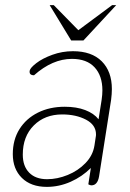

<svg xmlns="http://www.w3.org/2000/svg" viewBox="-20 -720 506 750"><path d="M30 -118Q30 -174 56 -215.5Q82 -257 128 -280Q174 -303 233 -303Q279 -303 313 -290Q347 -277 365 -254L377 -330Q380 -350 380 -367Q380 -424 349.5 -457Q319 -490 261 -490Q185 -490 113 -426Q93 -426 96 -444Q98 -455 122 -473.5Q146 -492 184.5 -506Q223 -520 265 -520Q338 -520 377.5 -480.5Q417 -441 417 -372Q417 -353 414 -330L367 -31Q361 4 337 4Q332 4 325 0L335 -64Q301 -30 256 -10Q211 10 163 10Q101 10 65.5 -25Q30 -60 30 -118ZM349 -152 354 -185Q355 -189 355 -195Q355 -232 316 -252.5Q277 -273 223 -273Q155 -273 112 -230Q69 -187 69 -116Q69 -71 94 -45.5Q119 -20 164 -20Q204 -20 244.5 -36.5Q285 -53 314 -83Q343 -113 349 -152ZM174 -700H190L286 -602L418 -700H434L306 -562H258Z"/></svg>

Font: Thasadith
Style: Italic
Weight: 400
Italic angle: -9°
Designer: Cadson Demak Co.,Ltd.
Foundry: Cadson Demak Co.,Ltd.
Version: Version 1.000; ttfautohint (v1.6)